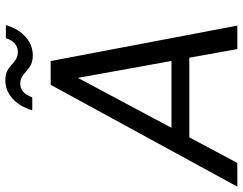

<svg xmlns="http://www.w3.org/2000/svg" viewBox="-130 -795 910 720"><g transform="rotate(-90 325.0 -435.0)"><path d="M-15 0 367 -700H456L589 0H501L393 -598L74 0ZM126 -180 161 -247H497L508 -180ZM271 -769Q287 -819 317 -844.5Q347 -870 384 -870Q411 -870 426.5 -858.5Q442 -847 456 -835Q470 -823 491 -823Q508 -823 521.5 -834.5Q535 -846 542 -868H591Q576 -819 545.5 -793Q515 -767 477 -767Q450 -767 434 -779Q418 -791 404.5 -802.5Q391 -814 370 -814Q354 -814 341 -803Q328 -792 320 -769Z"/></g></svg>

Font: DM Sans 12pt
Style: Italic
Weight: 400
Italic angle: -10°
Version: Version 4.004;gftools[0.9.30]